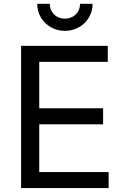

<svg xmlns="http://www.w3.org/2000/svg" viewBox="-20 -962 641 982"><path d="M87.9 -727.5H531.2V-645.5H180.7V-408.2H507.3V-326.2H180.7V-82H535.6V0H87.9ZM170.4 -942.4H234.9Q234.9 -920.4 244.9 -903.3Q254.9 -886.2 272.5 -876.5Q290 -866.7 312 -866.7Q334 -866.7 351.6 -876.5Q369.1 -886.2 379.2 -903.3Q389.2 -920.4 389.2 -942.4H453.6Q453.6 -904.3 434.8 -872.6Q416 -840.8 383.5 -822.5Q351.1 -804.2 312 -804.2Q272.9 -804.2 240.5 -822.5Q208 -840.8 189.2 -872.6Q170.4 -904.3 170.4 -942.4Z"/></svg>

Font: Inter RS Variable
Style: Regular
Weight: 400
Designer: Rasmus Andersson (customised by Maria Ramos and Noel Pretorius)
Foundry: rsms
Version: Version 3.001;Glyphs 3.2.3 (3260)